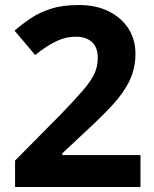

<svg xmlns="http://www.w3.org/2000/svg" viewBox="-20 -744 612 764"><path d="M539 0H40V-105L219 -286Q273 -342 306 -379.5Q339 -417 354 -447.5Q369 -478 369 -513Q369 -556 345.5 -577Q322 -598 282 -598Q241 -598 202 -579Q163 -560 120 -525L38 -622Q69 -649 103.5 -672Q138 -695 183.5 -709.5Q229 -724 293 -724Q363 -724 413.5 -698.5Q464 -673 491.5 -629.5Q519 -586 519 -531Q519 -472 495.5 -423Q472 -374 427.5 -326Q383 -278 320 -220L228 -134V-127H539Z"/></svg>

Font: Noto Sans Adlam
Style: Regular
Weight: 400
Designer: Mark Jamra, Neil Patel
Foundry: JamraPatel LLC
Version: Version 3.001